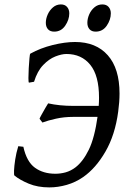

<svg xmlns="http://www.w3.org/2000/svg" viewBox="-20 -816 559 851"><path d="M503.9 -321.3Q490.2 -218.3 447.5 -144.3Q404.8 -70.3 348.6 -31.2Q314.9 -7.8 275.9 3.4Q236.8 14.6 198.7 14.6Q147 14.6 107.2 -2Q67.4 -18.6 43.9 -38.1Q41.5 -40.5 42.2 -60.1Q43 -79.6 47.4 -108.9Q51.8 -138.2 61 -168L83.5 -165.5Q98.1 -99.1 135 -72.5Q171.9 -45.9 225.6 -45.9Q248.5 -45.9 271.2 -52.2Q293.9 -58.6 314.5 -74.2Q347.7 -99.6 373.5 -152.1Q399.4 -204.6 413.1 -303.2Q418.9 -346.7 418.9 -383.3Q418.9 -481 380.1 -528.8Q341.3 -576.7 274.4 -576.7Q253.4 -576.7 225.3 -565.7Q197.3 -554.7 171.4 -527.8Q145.5 -501 130.9 -453.6L108.4 -449.7Q106 -450.7 106 -470Q106 -489.3 107.4 -513.9Q108.9 -538.6 110.6 -557.9Q112.3 -577.1 114.3 -578.1Q159.2 -603 213.6 -616.5Q268.1 -629.9 312.5 -629.9Q405.8 -629.9 457.8 -571Q509.8 -512.2 509.8 -401.4Q509.8 -364.7 503.9 -321.3ZM460 -323.2 447.3 -297.9H303.7Q263.7 -297.9 228.3 -290Q192.9 -282.2 168 -272.9L155.3 -289.6Q156.7 -294.4 164.8 -308.8Q172.9 -323.2 181.4 -338.1Q189.9 -353 193.4 -357.9Q243.7 -346.7 304.7 -346.7H447.8ZM471.2 -756.8Q471.2 -728.5 453.1 -702.1Q435.1 -675.8 403.8 -675.8Q386.2 -675.8 376.7 -686.5Q367.2 -697.3 367.2 -714.8Q367.2 -732.9 375.2 -751.7Q383.3 -770.5 398.4 -783.4Q413.6 -796.4 433.6 -796.4Q451.7 -796.4 461.4 -785.2Q471.2 -773.9 471.2 -756.8ZM287.1 -756.8Q287.1 -728.5 269 -702.1Q251 -675.8 220.2 -675.8Q202.1 -675.8 192.6 -686.5Q183.1 -697.3 183.1 -714.8Q183.1 -732.9 191.4 -751.7Q199.7 -770.5 214.8 -783.4Q230 -796.4 250 -796.4Q267.6 -796.4 277.3 -785.2Q287.1 -773.9 287.1 -756.8Z"/></svg>

Font: Gentium Book Plus
Style: Italic
Weight: 400
Italic angle: -8°
Designer: Victor Gaultney, Annie Olsen, Iska Routamaa, Becca Hirsbrunner
Foundry: SIL International
Version: Version 6.101